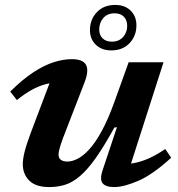

<svg xmlns="http://www.w3.org/2000/svg" viewBox="-20 -747 723 779"><path d="M395.5 -54 454.5 -231 444 -229.5Q402.5 -154 368.8 -106.2Q335 -58.5 304.8 -32.8Q274.5 -7 244.5 2.5Q214.5 12 180 12Q125 12 98.8 -14.2Q72.5 -40.5 72.5 -80.5Q72.5 -101 79.5 -130Q86.5 -159 105 -208.5L197.5 -453L223.5 -412.5Q194 -413 165.5 -405.5Q137 -398 108.5 -382.2Q80 -366.5 48.5 -341L21.5 -375.5Q72 -425.5 116.2 -454.2Q160.5 -483 199.2 -495Q238 -507 271 -507Q316 -507 328.8 -484.2Q341.5 -461.5 323.5 -414L235.5 -186.5Q226 -160.5 221.8 -145Q217.5 -129.5 217.5 -120Q217.5 -105.5 227 -98.5Q236.5 -91.5 254 -91.5Q272.5 -91.5 295.2 -103Q318 -114.5 342.8 -141.8Q367.5 -169 393.2 -216.2Q419 -263.5 444.5 -334.5L502 -494.5H643.5L496.5 -36.5L465.5 -81.5Q494 -80 523.2 -85.2Q552.5 -90.5 584 -104.5Q615.5 -118.5 650.5 -142.5L674.5 -107Q599.5 -38.5 540.8 -13.2Q482 12 444 12Q409 12 396.5 -3.2Q384 -18.5 395.5 -54ZM447.5 -727Q486.5 -727 510 -704Q533.5 -681 533.5 -644Q533.5 -601.5 505.8 -572Q478 -542.5 431 -542.5Q392.5 -542.5 368.8 -565.5Q345 -588.5 345 -625Q345 -668 373 -697.5Q401 -727 447.5 -727ZM433.5 -578Q463 -578 479.5 -597Q496 -616 496 -642Q496 -665.5 482.5 -679.2Q469 -693 445 -693Q415.5 -693 399 -673.8Q382.5 -654.5 382.5 -627Q382.5 -605 396.2 -591.5Q410 -578 433.5 -578Z"/></svg>

Font: Newsreader 9pt SemiBold
Style: Italic
Weight: 600
Italic angle: -17°
Designer: Hugues Gentile
Foundry: Production Type
Version: Version 1.003